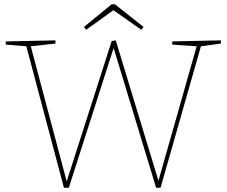

<svg xmlns="http://www.w3.org/2000/svg" viewBox="-20 -882 1067 904"><path d="M791 -687 1020 -692V-677L926 -664L736 2H715L515 -656L304 2H281L104 -664L7 -672V-687L241 -692V-677L125 -664L294 -28L506 -689L525 -692L726 -31L906 -664L791 -672ZM521 -862 656 -755 645 -742 514 -834 386 -742 375 -755 506 -862Z"/></svg>

Font: Bitter Pro Thin
Style: Regular
Weight: 250
Designer: Sol Matas, and Bitter project Authors
Foundry: Sol Matas
Version: Version 1.010